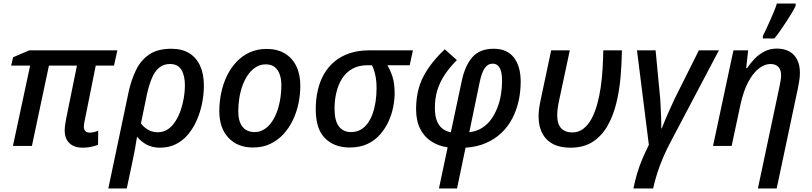

<svg xmlns="http://www.w3.org/2000/svg" viewBox="-20 -823 4578 1083"><path d="M447 10Q398 10 371.5 -15.5Q345 -41 345 -87Q345 -100 347 -116Q349 -132 353 -153L414 -453H256L160 0H53L150 -453H43L54 -500L145 -539H642L623 -453H520L459 -149Q456 -138 454.5 -126.5Q453 -115 453 -108Q453 -92 461.5 -83.5Q470 -75 485 -75Q498 -75 510.5 -78Q523 -81 534 -86L533 -6Q517 0 495 5Q473 10 447 10Z M706 -307Q721 -374 747.5 -428.5Q774 -483 821.5 -515.5Q869 -548 946 -548Q1006 -548 1046.5 -523.5Q1087 -499 1108.5 -452.5Q1130 -406 1130 -341Q1130 -291 1120 -241Q1110 -191 1090.5 -146Q1071 -101 1041.5 -65.5Q1012 -30 972.5 -10Q933 10 883 10Q839 10 807.5 -7Q776 -24 753 -52Q747 -13 740.5 22.5Q734 58 725 99L695 240H591ZM871 -77Q902 -77 926.5 -93.5Q951 -110 969 -138Q987 -166 999 -200.5Q1011 -235 1017 -271.5Q1023 -308 1023 -341Q1023 -397 1003 -429.5Q983 -462 939 -462Q903 -462 878 -441.5Q853 -421 837 -383Q821 -345 809 -292L775 -127Q790 -106 814.5 -91.5Q839 -77 871 -77Z M1407 9Q1320 9 1268.5 -46Q1217 -101 1217 -196Q1217 -247 1227.5 -298Q1238 -349 1259.5 -394Q1281 -439 1313.5 -473.5Q1346 -508 1388.5 -527.5Q1431 -547 1484 -547Q1543 -547 1585.5 -522Q1628 -497 1651 -450.5Q1674 -404 1674 -340Q1674 -289 1663.5 -239Q1653 -189 1631.5 -144.5Q1610 -100 1578 -65.5Q1546 -31 1503.5 -11Q1461 9 1407 9ZM1417 -78Q1442 -78 1465 -90.5Q1488 -103 1506.5 -126.5Q1525 -150 1538.5 -183Q1552 -216 1559.5 -257.5Q1567 -299 1567 -346Q1567 -375 1558.5 -401Q1550 -427 1531 -443.5Q1512 -460 1479 -460Q1450 -460 1425.5 -445.5Q1401 -431 1382 -405.5Q1363 -380 1350 -346Q1337 -312 1330.5 -273.5Q1324 -235 1324 -194Q1324 -139 1347.5 -108.5Q1371 -78 1417 -78Z M1952 9Q1866 9 1813.5 -43Q1761 -95 1761 -207Q1761 -263 1772.5 -313.5Q1784 -364 1807.5 -405Q1831 -446 1867 -476Q1903 -506 1952 -522.5Q2001 -539 2062 -539H2309L2291 -455H2165Q2181 -429 2193.5 -391.5Q2206 -354 2206 -295Q2206 -261 2198 -220Q2190 -179 2172 -139Q2154 -99 2124.5 -65Q2095 -31 2052.5 -11Q2010 9 1952 9ZM1959 -78Q1990 -78 2013.5 -91Q2037 -104 2054 -127.5Q2071 -151 2082 -182Q2093 -213 2098.5 -249.5Q2104 -286 2104 -325Q2104 -367 2097 -399.5Q2090 -432 2078 -455H2053Q2003 -455 1967.5 -435Q1932 -415 1910 -380.5Q1888 -346 1877.5 -302Q1867 -258 1867 -210Q1867 -142 1891.5 -110Q1916 -78 1959 -78Z M2505 8Q2454 1 2413.5 -25Q2373 -51 2350 -96.5Q2327 -142 2327 -207Q2327 -313 2368.5 -392Q2410 -471 2489 -545L2557 -484Q2516 -443 2488 -400.5Q2460 -358 2446.5 -313Q2433 -268 2433 -215Q2433 -168 2445 -139.5Q2457 -111 2477.5 -96Q2498 -81 2523 -77L2585 -368Q2603 -453 2644.5 -500.5Q2686 -548 2765 -548Q2840 -548 2878.5 -498.5Q2917 -449 2917 -362Q2917 -307 2905.5 -254.5Q2894 -202 2870 -155.5Q2846 -109 2808.5 -73.5Q2771 -38 2720.5 -16Q2670 6 2606 10L2558 240H2456ZM2627 -77Q2668 -82 2699 -101.5Q2730 -121 2751.5 -151.5Q2773 -182 2786.5 -218Q2800 -254 2806 -292Q2812 -330 2812 -366Q2812 -418 2798 -441Q2784 -464 2760 -464Q2732 -464 2714.5 -439Q2697 -414 2686 -361Z M3198 10Q3109 10 3063.5 -37Q3018 -84 3018 -166Q3018 -186 3020.5 -207.5Q3023 -229 3031 -266L3089 -539H3194L3136 -267Q3128 -231 3125.5 -210.5Q3123 -190 3123 -173Q3123 -123 3145.5 -99.5Q3168 -76 3208 -76Q3243 -76 3270 -96.5Q3297 -117 3316 -152Q3335 -187 3348 -233Q3361 -279 3368.5 -331Q3376 -383 3379 -436.5Q3382 -490 3383 -539H3488Q3487 -467 3480.5 -390Q3474 -313 3456.5 -241.5Q3439 -170 3407 -113.5Q3375 -57 3324 -23.5Q3273 10 3198 10Z M3553 240Q3561 199 3573 158Q3585 117 3602.5 75.5Q3620 34 3640 -6L3573 -539H3678L3704 -266Q3705 -247 3706.5 -219Q3708 -191 3709 -164Q3710 -137 3710 -118Q3710 -99 3710 -99H3713Q3729 -141 3749.5 -187Q3770 -233 3785 -265L3922 -539H4035L3764 -25Q3740 20 3721 64Q3702 108 3688 151.5Q3674 195 3664 240Z M4376 -331Q4380 -352 4383 -368Q4386 -384 4386 -398Q4386 -428 4371 -445Q4356 -462 4325 -462Q4294 -462 4261 -437Q4228 -412 4200.5 -360.5Q4173 -309 4156 -230L4107 0H4002L4117 -539H4200L4189 -439H4194Q4213 -467 4237 -492Q4261 -517 4292.5 -533Q4324 -549 4362 -549Q4403 -549 4432 -533Q4461 -517 4476.5 -486.5Q4492 -456 4492 -412Q4492 -389 4488 -366Q4484 -343 4480 -322L4361 240H4255ZM4283 -620Q4292 -638 4303 -661.5Q4314 -685 4325 -710Q4336 -735 4346 -759Q4356 -783 4362 -803H4468V-790Q4460 -773 4446.5 -750.5Q4433 -728 4416.5 -702.5Q4400 -677 4382.5 -652Q4365 -627 4348 -606H4283Z"/></svg>

Font: Noto Sans Display Medium
Style: Italic
Weight: 500
Italic angle: -12°
Designer: Monotype Design Team
Foundry: Monotype Imaging Inc.
Version: Version 2.003